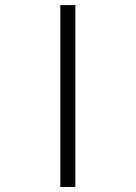

<svg xmlns="http://www.w3.org/2000/svg" viewBox="-20 -739 540 760"><path d="M218.8 1H278.3V-718.8H218.8Z"/></svg>

Font: DotumChe
Style: Regular
Weight: 400
Monospace: yes
Version: Version 2.21